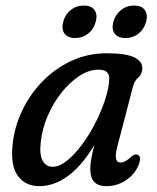

<svg xmlns="http://www.w3.org/2000/svg" viewBox="-20 -644 550 674"><path d="M391.5 -128Q377 -73.5 403.5 -73.5Q419.5 -73.5 441 -94Q454 -105 462.5 -101Q479 -95 466 -63Q451.5 -30.5 421 -10.5Q390.5 9.5 352.5 9.5Q297 9.5 297 -50Q297 -65.5 300 -84.2Q303 -103 311.5 -135.5Q268 -62.5 219 -26.5Q170 9.5 118 9.5Q70 9.5 43.5 -25.5Q17 -60.5 24 -133Q29 -192.5 55.2 -250.2Q81.5 -308 125.8 -354.8Q170 -401.5 228.2 -429.2Q286.5 -457 355.5 -457Q422 -457 451.8 -442.5Q481.5 -428 479.5 -401.5Q478 -382 465.2 -371.5Q452.5 -361 447 -341ZM123 -144.5Q118 -100 130 -79.2Q142 -58.5 164.5 -58.5Q188.5 -58.5 215 -79.8Q241.5 -101 267 -135.2Q292.5 -169.5 313.8 -210.5Q335 -251.5 348.2 -291.8Q361.5 -332 363.5 -364.5Q366 -399.5 325.5 -399.5Q293 -399.5 259.5 -378Q226 -356.5 196.8 -320Q167.5 -283.5 147.8 -238Q128 -192.5 123 -144.5ZM244 -510.5Q218 -510.5 206.5 -526Q195 -541.5 202 -567.5Q208.5 -593 228.2 -608.8Q248 -624.5 274.5 -624.5Q300.5 -624.5 311.8 -608.8Q323 -593 316 -567.5Q309.5 -542 289.8 -526.2Q270 -510.5 244 -510.5ZM420.5 -510.5Q394 -510.5 382.5 -526Q371 -541.5 378 -567.5Q385 -593 404.8 -608.8Q424.5 -624.5 450.5 -624.5Q477.5 -624.5 488.5 -608.8Q499.5 -593 493 -567.5Q486 -542 466.5 -526.2Q447 -510.5 420.5 -510.5Z"/></svg>

Font: Fraunces 72pt SuperSoft
Style: Italic
Weight: 400
Italic angle: -16°
Version: Version 1.000;[b76b70a41]